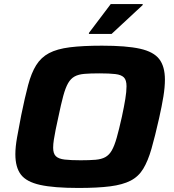

<svg xmlns="http://www.w3.org/2000/svg" viewBox="-20 -922 862 950"><path d="M368 8Q247 8 179 -7Q111 -22 83.5 -58Q56 -94 56 -159Q56 -195 64.5 -242.5Q73 -290 85 -352Q103 -440 119 -500.5Q135 -561 159 -599.5Q183 -638 222.5 -659Q262 -680 325.5 -688Q389 -696 485 -696Q605 -696 672.5 -681Q740 -666 768 -629.5Q796 -593 796 -528Q796 -491 788.5 -444.5Q781 -398 767 -336Q747 -247 729.5 -186Q712 -125 688.5 -86.5Q665 -48 626 -28Q587 -8 525 0Q463 8 368 8ZM379 -129Q423 -129 452.5 -131.5Q482 -134 501 -144.5Q520 -155 533 -177.5Q546 -200 557.5 -240.5Q569 -281 583 -344Q594 -395 600 -432Q606 -469 606 -495Q606 -526 593 -539Q580 -552 551 -555.5Q522 -559 472 -559Q427 -559 397.5 -556.5Q368 -554 349 -543.5Q330 -533 317 -510.5Q304 -488 293 -447.5Q282 -407 269 -344Q261 -309 255.5 -281Q250 -253 246.5 -231Q243 -209 243 -191Q243 -162 256.5 -149Q270 -136 300 -132.5Q330 -129 379 -129ZM420 -754V-759L528 -902H686V-897L532 -754Z"/></svg>

Font: Saira Expanded
Style: Bold Italic
Weight: 700
Width: 7
Italic angle: -12°
Designer: Hector Gatti with collaboration of the Omnibus-Type team
Foundry: Omnibus-Type
Version: Version 1.101